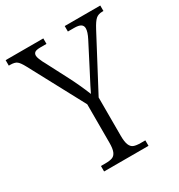

<svg xmlns="http://www.w3.org/2000/svg" viewBox="-177 -826 874 940"><g transform="rotate(-30 260.5 -356.5)"><path d="M138 -31H164Q189 -31 203 -36.5Q217 -42 224 -59Q231 -76 231 -109V-326L66 -634Q50 -664 38 -673Q26 -682 1 -682H-7V-713H206V-682H174Q149 -682 140.5 -676Q132 -670 132 -658Q132 -650 137 -637.5Q142 -625 146 -617Q150 -609 152 -606L217 -481Q248 -421 272 -361Q282 -383 324 -463L394 -599Q411 -632 411 -652Q411 -667 399.5 -674.5Q388 -682 362 -682H327V-713H528V-682H521Q499 -682 485 -670Q471 -658 452 -622L296 -327V-111Q296 -77 303 -59.5Q310 -42 324 -36.5Q338 -31 363 -31H389V0H138Z"/></g></svg>

Font: Noto Serif NarrowLight
Style: Regular
Weight: 300
Width: 4
Designer: Monotype Design Team
Foundry: Monotype Imaging Inc.
Version: Version 1.001